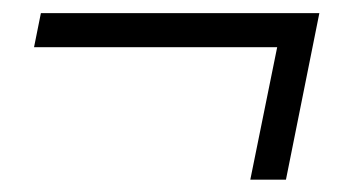

<svg xmlns="http://www.w3.org/2000/svg" viewBox="-20 -352 558 300"><path d="M413.1 -278.3H33.2L43.9 -331.5H479L426.8 -71.3H371.1Z"/></svg>

Font: Reddit Sans Fudge Light Italic
Style: Regular
Weight: 300
Italic angle: -11.25°
Designer: Stephen Hutchings
Version: Version 1.013